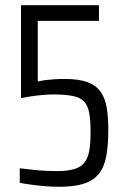

<svg xmlns="http://www.w3.org/2000/svg" viewBox="-20 -708 479 736"><path d="M205.3 8Q184.2 8 157.3 6Q130.5 4 103.9 0.5Q77.3 -3.1 55.7 -7.1V-63Q83 -59.5 107.5 -57Q131.9 -54.5 154.4 -53.3Q176.9 -52.1 196.6 -52.1Q238.1 -52.1 264.1 -59.7Q290.1 -67.4 303.7 -84.6Q317.3 -101.9 322.2 -130.4Q327.2 -158.8 327.2 -201.3Q327.2 -247.3 321.8 -276Q316.4 -304.7 301.5 -319.5Q286.7 -334.4 258.8 -340.1Q230.8 -345.9 185.4 -345.9Q169.2 -345.9 149.6 -344.4Q130 -342.9 107.8 -339.9Q85.5 -337 60.6 -332V-688H359.3V-627.9H124.8V-395.5Q138.8 -399 154.7 -401Q170.6 -403 188.9 -404.2Q207.2 -405.4 228 -405.4Q282.2 -405.4 315.4 -393.1Q348.6 -380.8 365.9 -356Q383.2 -331.2 389.2 -294.6Q395.2 -258 395.2 -210Q395.2 -149.9 387.2 -108.3Q379.2 -66.7 358.1 -40.9Q337 -15.1 300.2 -3.5Q263.3 8 205.3 8Z"/></svg>

Font: Saira Thin Condensed
Style: Regular
Weight: 100
Width: 3
Version: Version 1.101